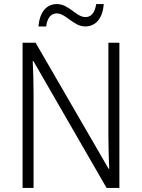

<svg xmlns="http://www.w3.org/2000/svg" viewBox="-20 -924 698 944"><path d="M169 -794H207C213 -840 233 -858 259 -858C305 -858 341 -794 399 -794C450 -794 485 -833 490 -904H453C446 -859 427 -840 400 -840C355 -840 319 -904 260 -904C207 -904 175 -863 169 -794ZM567 0V-714H513V-251C513 -203 515 -139 517 -94H514L155 -714H91V0H145V-466C145 -524 143 -575 141 -624H144L504 0Z"/></svg>

Font: Noto Sans Telugu SemiCondensed Light
Style: Regular
Weight: 300
Width: 4
Designer: Jelle Bosma - Monotype Design Team
Foundry: Monotype Imaging Inc.
Version: Version 2.005